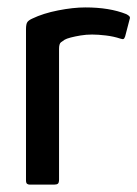

<svg xmlns="http://www.w3.org/2000/svg" viewBox="-20 -497 370 517"><path d="M210 -477Q275 -477 320 -459Q326 -456 328.5 -453Q331 -450 329 -445L317 -399Q315 -393 312.5 -392Q310 -391 304 -393Q286 -399 265 -401.5Q244 -404 228 -404Q212 -404 197 -401.5Q182 -399 170.5 -396Q159 -393 154 -390Q149 -387 144 -383Q139 -379 139 -365V-14Q139 -5 136 -2.5Q133 0 127 0H59Q56 0 53 -2Q50 -4 50 -12V-418Q50 -433 54 -438Q58 -443 67 -447Q96 -461 136.5 -469Q177 -477 210 -477Z"/></svg>

Font: Glory Medium
Style: Regular
Weight: 500
Designer: Robert Leuschke
Foundry: Robert Leuschke
Version: Version 1.011